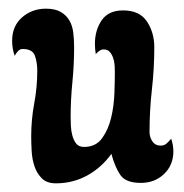

<svg xmlns="http://www.w3.org/2000/svg" viewBox="-20 -422 424 443"><path d="M86 -402Q107 -402 120 -394.5Q133 -387 140 -375Q147 -363 149 -347Q151 -331 151 -313Q151 -272 147 -232Q143 -192 143 -152Q143 -144 143.5 -132Q144 -120 147 -109Q150 -98 156 -90.5Q162 -83 174 -83Q201 -83 215.5 -103Q230 -123 236.5 -150.5Q243 -178 244 -207.5Q245 -237 245 -256Q245 -262 244.5 -271Q244 -280 241 -288.5Q238 -297 233 -302.5Q228 -308 219 -308Q214 -308 209 -304.5Q204 -301 201 -297Q200 -303 199.5 -309Q199 -315 199 -321Q199 -352 214.5 -375Q230 -398 264 -398Q302 -398 319 -372.5Q336 -347 336 -313Q336 -264 330.5 -215.5Q325 -167 325 -117Q325 -106 331.5 -96Q338 -86 351 -86Q359 -86 364.5 -91Q370 -96 375 -102Q380 -87 380 -73Q380 -41 358.5 -20.5Q337 0 305 0Q270 0 257.5 -18.5Q245 -37 237 -67Q214 -35 181 -17Q148 1 109 1Q88 1 76.5 -10.5Q65 -22 59.5 -38.5Q54 -55 53 -74Q52 -93 52 -108Q52 -146 59 -183.5Q66 -221 66 -259Q66 -278 60.5 -293.5Q55 -309 32 -309Q26 -309 21 -303.5Q16 -298 14 -293Q8 -309 8 -328Q8 -362 31 -382Q54 -402 86 -402Z"/></svg>

Font: Gloria
Style: Regular
Weight: 400
Designer: Peter Wiegel
Foundry: Peter Wiegel
Version: Version 1.000